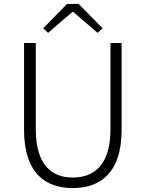

<svg xmlns="http://www.w3.org/2000/svg" viewBox="-20 -949 745 982"><path d="M352 13C483 13 602 -55 602 -285V-729H545V-288C545 -98 455 -41 352 -41C251 -41 163 -98 163 -288V-729H103V-285C103 -55 221 13 352 13ZM201 -804 226 -781 350 -888H355L479 -781L505 -804L382 -929H323Z"/></svg>

Font: Noto Sans CJK KR Light
Style: Regular
Weight: 300
Designer: Ryoko NISHIZUKA (kana & ideographs); Paul D. Hunt (Latin, Greek & Cyrillic); Wenlong ZHANG (bopomofo); Sandoll Communica
Foundry: Adobe Systems Incorporated
Version: Version 1.004;PS 1.004;hotconv 1.0.82;makeotf.lib2.5.63406